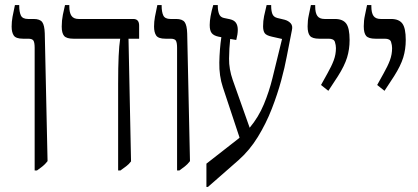

<svg xmlns="http://www.w3.org/2000/svg" viewBox="-20 -667 1654 759"><path d="M117 7V-478Q117 -498 112.5 -506Q108 -514 91 -514H71Q43 -514 34.5 -526.5Q26 -539 26 -562Q26 -581 29.5 -600.5Q33 -620 39 -647H56V-644Q56 -620 62.5 -606Q69 -592 91 -592H113Q138 -592 147 -579.5Q156 -567 157 -535L168 -30Q158 -17 147.5 -9Q137 -1 126 7Z M447 7V-335Q447 -402 449 -445Q451 -488 455 -513V-514H270Q243 -514 233.5 -525Q224 -536 224 -562Q224 -586 228.5 -608.5Q233 -631 237 -647H254V-642Q254 -617 262.5 -604.5Q271 -592 291 -592H507Q530 -592 530 -566V-514H488L498 -29Q490 -18 478.5 -9.5Q467 -1 456 7Z M680 7V-478Q680 -498 675.5 -506Q671 -514 654 -514H634Q606 -514 597.5 -526.5Q589 -539 589 -562Q589 -581 592.5 -600.5Q596 -620 602 -647H619V-644Q619 -620 625.5 -606Q632 -592 654 -592H676Q701 -592 710 -579.5Q719 -567 720 -535L731 -30Q721 -17 710.5 -9Q700 -1 689 7Z M796 72V-20L924 -120Q926 -122 927 -123L861 -322Q846 -367 847 -420Q848 -473 855 -520L844 -522Q825 -526 817 -536Q809 -546 809 -568Q809 -599 823 -647H841V-643Q841 -625 846 -612Q851 -599 865 -596L889 -591Q906 -587 913 -576.5Q920 -566 920 -549Q920 -532 914 -509L890 -513Q886 -477 885.5 -435.5Q885 -394 900 -351L967 -162Q1002 -204 1023 -254.5Q1044 -305 1057 -358Q1070 -411 1082 -460L1095 -513L1055 -522Q1032 -527 1026 -536.5Q1020 -546 1020 -563Q1020 -584 1024 -603.5Q1028 -623 1034 -647H1052V-643Q1052 -625 1056.5 -612.5Q1061 -600 1076 -596L1105 -589Q1120 -585 1129 -575Q1138 -565 1134 -548L1125 -502Q1121 -484 1113.5 -443Q1106 -402 1091.5 -348.5Q1077 -295 1054.5 -237Q1032 -179 999.5 -126Q967 -73 923 -34L802 72Z M1278 -308 1249 -331 1274 -376Q1291 -406 1299.5 -429Q1308 -452 1308 -477Q1308 -488 1304 -501Q1300 -514 1279 -514H1242Q1215 -514 1205.5 -525Q1196 -536 1196 -563Q1196 -586 1200.5 -606Q1205 -626 1209 -647H1226V-642Q1226 -616 1234.5 -604Q1243 -592 1263 -592H1304Q1335 -592 1348.5 -574Q1362 -556 1362 -509Q1362 -472 1352 -439.5Q1342 -407 1316 -366Z M1500 -308 1471 -331 1496 -376Q1513 -406 1521.5 -429Q1530 -452 1530 -477Q1530 -488 1526 -501Q1522 -514 1501 -514H1464Q1437 -514 1427.5 -525Q1418 -536 1418 -563Q1418 -586 1422.5 -606Q1427 -626 1431 -647H1448V-642Q1448 -616 1456.5 -604Q1465 -592 1485 -592H1526Q1557 -592 1570.5 -574Q1584 -556 1584 -509Q1584 -472 1574 -439.5Q1564 -407 1538 -366Z"/></svg>

Font: Noto Serif Hebrew ExtraCondensed
Style: Regular
Weight: 400
Width: 2
Designer: Monotype Design Team
Foundry: Monotype Imaging Inc.
Version: Version 2.004; ttfautohint (v1.8.4.7-5d5b)